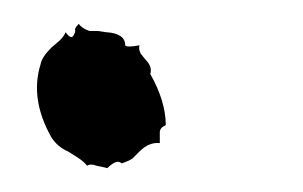

<svg xmlns="http://www.w3.org/2000/svg" viewBox="-20 -148 254 161"><path d="M14 -94Q15 -100 23 -108L30 -114Q34 -118 35 -121Q40 -114 42 -119L43 -121V-124Q44 -126 46 -128Q49 -124 55 -122H62L69 -121Q85 -120 85 -110Q86 -108 97 -110Q96 -107 98 -103L102 -98Q108 -92 106 -86Q119 -63 119 -43Q114 -41 114 -37V-28Q105 -29 97 -21L91 -15Q88 -13 82 -11Q78 -15 70 -7L66 -8L61 -9Q56 -11 53 -9Q51 -12 45 -16L37 -21Q28 -25 23 -33Q5 -65 14 -94Z"/></svg>

Font: Kom-post
Style: Regular
Weight: 400
Designer: @guaschetti
Foundry: guaschetti
Version: Version 1.00 December 6, 2021, initial release